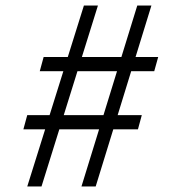

<svg xmlns="http://www.w3.org/2000/svg" viewBox="-20 -670 640 690"><path d="M78 0 281.5 -650H331.9L129.2 0ZM272.8 0 473.3 -650H524.1L323.9 0ZM122.9 -414.1 136.8 -465.2H548.5L534.3 -414.1ZM64 -205.1 77.9 -256.3H489.6L475.7 -205.1Z"/></svg>

Font: SourceCodeVF
Style: Italic
Weight: 200
Italic angle: -11°
Monospace: yes
Designer: Paul D. Hunt, Teo Tuominen
Foundry: Adobe
Version: Version 1.026;hotconv 1.1.0;makeotfexe 2.6.0